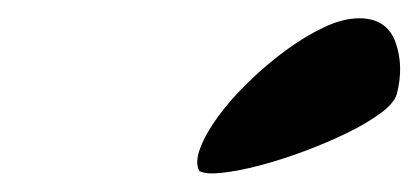

<svg xmlns="http://www.w3.org/2000/svg" viewBox="-20 -739 458 210"><path d="M373 -719Q403 -719 412.5 -693Q422 -667 414 -636Q411 -626 396 -615Q381 -604 359.5 -593.5Q338 -583 312.5 -573.5Q287 -564 264 -558Q241 -552 223 -550Q205 -548 198 -552Q193 -561 199 -577Q205 -593 218.5 -611.5Q232 -630 251.5 -649Q271 -668 292 -683.5Q313 -699 334 -709Q355 -719 373 -719Z"/></svg>

Font: r_Neptun CAT
Style: Regular
Weight: 400
Foundry: Peter Wiegel, CAT-Fonts
Version: Version 1.000;June 8, 2024;FontCreator 14.0.0.2814 32-bit